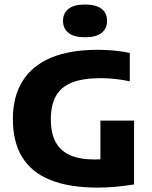

<svg xmlns="http://www.w3.org/2000/svg" viewBox="-20 -823 672 850"><path d="M413 7.5Q287 7.5 203.5 -26Q120 -59.5 78.5 -126.8Q37 -194 37 -296Q37 -395 79.5 -463.5Q122 -532 205.2 -567.2Q288.5 -602.5 411.5 -602.5Q450 -602.5 486.8 -599Q523.5 -595.5 554.5 -588.5V-463Q524 -469.5 491.8 -473.2Q459.5 -477 426.5 -477Q349 -477 300.2 -458.2Q251.5 -439.5 228.2 -399Q205 -358.5 205 -294Q205 -233.5 226.2 -194.2Q247.5 -155 290.2 -136Q333 -117 397.5 -117Q420.5 -117 446.5 -119Q472.5 -121 493 -124L424.5 -68V-289H573.5V-6.5Q533.5 0 492.2 3.8Q451 7.5 413 7.5ZM356.5 -658Q308 -658 283.5 -677.2Q259 -696.5 259 -730.5Q259 -765 283.5 -784Q308 -803 356.5 -803Q405 -803 429.5 -784Q454 -765 454 -730.5Q454 -696.5 429.5 -677.2Q405 -658 356.5 -658Z"/></svg>

Font: Encode Sans SC Condensed Thin
Style: Bold
Weight: 700
Version: Version 3.002